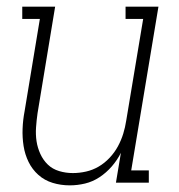

<svg xmlns="http://www.w3.org/2000/svg" viewBox="-20 -550 540 578"><path d="M190 8Q163 8 138.5 0.5Q114 -7 95.5 -23.5Q77 -40 66 -62.5Q55 -85 51 -110.5Q47 -136 48 -162.5Q49 -189 54 -215L100 -493H47V-530H146L93 -209Q90 -188 88.5 -166.5Q87 -145 90 -125Q93 -105 101.5 -86.5Q110 -68 124 -54.5Q138 -41 158 -35Q178 -29 199 -29Q219 -29 239 -33.5Q259 -38 277 -48.5Q295 -59 310 -75Q325 -91 335 -109.5Q345 -128 351 -147.5Q357 -167 360 -187L411 -493H358V-530H457L375 -37H428V0H329L344 -90Q333 -68 316.5 -49Q300 -30 279.5 -16.5Q259 -3 236 2.5Q213 8 190 8Z"/></svg>

Font: Iosevka Curly Slab XLtObl
Style: Regular
Weight: 200
Italic angle: -9°
Monospace: yes
Designer: Belleve Invis
Foundry: Belleve Invis
Version: Version 11.1.0; ttfautohint (v1.8.3)